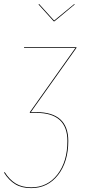

<svg xmlns="http://www.w3.org/2000/svg" viewBox="-48 -755 431 967"><path d="M226.1 -647.5H222.7L146 -732.4L148.9 -734.9L224.6 -651.4L326.2 -734.9L328.1 -732.4ZM337.4 -517.1 336.9 -513.7 107.4 -190.4H134.3Q295.9 -190.4 295.9 -44.9Q295.9 60.1 244.4 126.2Q192.9 192.4 108.9 192.4Q61 192.4 28.6 172.6Q-3.9 152.8 -27.8 114.3L-24.4 111.8Q-0.5 149.9 31.2 169.2Q63 188.5 108.9 188.5Q191.4 188.5 241.5 123.5Q291.5 58.6 291.5 -44.9Q291.5 -186.5 134.3 -186.5H102.1L102.5 -190.4L331.5 -513.2H73.2V-517.1Z"/></svg>

Font: Fira Sans Compressed Four
Style: Italic
Weight: 100
Width: 3
Italic angle: -8°
Designer: Carrois Corporate & Edenspiekermann AG
Foundry: Carrois Corporate GbR & Edenspiekermann AG
Version: Version 4.203;PS 004.203;hotconv 1.0.88;makeotf.lib2.5.64775